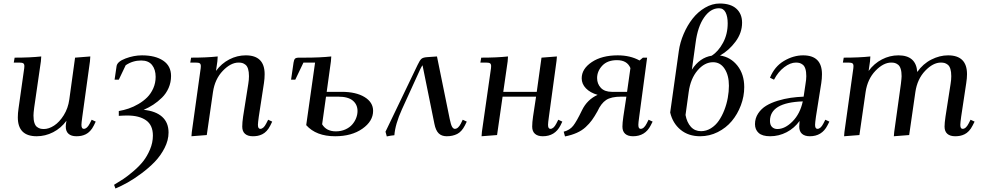

<svg xmlns="http://www.w3.org/2000/svg" viewBox="-20 -766 5566 1089"><path d="M58.1 -411.1 63 -439Q150.4 -439 213.9 -445.8L211.9 -418L173.8 -154.8Q169.9 -124.5 169.9 -110.8Q169.9 -85.9 175 -69.6Q180.2 -53.2 189.7 -46.1Q199.2 -39.1 208 -36.6Q216.8 -34.2 229 -34.2Q256.8 -34.2 286.9 -53.7Q316.9 -73.2 341.6 -112.5Q366.2 -151.9 373 -201.2L405.8 -439L492.2 -445.8L490.2 -418L446.8 -104Q441.9 -68.8 441.9 -58.1Q441.9 -35.2 455.1 -35.2Q473.6 -35.2 488.8 -64.9L500 -86.9L522.9 -76.2L512.2 -54.2Q502.9 -35.6 491.2 -23.2Q479.5 -10.7 466.3 -4.4Q453.1 2 440.4 4.4Q427.7 6.8 413.1 6.8Q384.3 6.8 368.7 -7.1Q353 -21 353 -47.9Q353 -58.6 356.9 -81.1Q326.2 -39.1 281.5 -16.1Q236.8 6.8 188 6.8Q81.1 6.8 81.1 -100.1Q81.1 -124.5 85 -149.9L115.2 -363.8Q118.2 -380.9 118.2 -391.1Q118.2 -402.8 111.8 -407Q105.5 -411.1 87.9 -411.1Z M627 282.2Q656.2 264.6 680.2 248.8Q704.1 232.9 737.3 204.6Q770.5 176.3 792.7 147.9Q814.9 119.6 831.1 81.1Q847.2 42.5 847.2 2.9Q847.2 -56.2 808.6 -83.5Q770 -110.8 702.1 -110.8Q680.2 -110.8 653.8 -108.9V-136.2Q682.1 -141.1 709.7 -150.4Q737.3 -159.7 765.6 -176.3Q793.9 -192.9 814.9 -213.9Q835.9 -234.9 849.4 -265.1Q862.8 -295.4 862.8 -330.1Q862.8 -371.6 842.5 -397.2Q822.3 -422.9 780.8 -422.9Q732.9 -422.9 692.9 -396L653.8 -314H629.9L641.1 -390.1Q644.5 -416.5 691.9 -434.3Q739.3 -452.1 785.2 -452.1Q860.8 -452.1 905.5 -422.1Q950.2 -392.1 950.2 -335Q950.2 -298.8 936.3 -267.1Q922.4 -235.4 898.7 -212.2Q875 -189 849.6 -172.4Q824.2 -155.8 794.9 -143.1Q863.3 -136.2 899.7 -103.5Q936 -70.8 936 -14.2Q936 29.3 913.6 73.2Q891.1 117.2 857.7 151.9Q824.2 186.5 781.7 218Q739.3 249.5 702.9 269.8Q666.5 290 634.8 303.2Z M1059.1 -411.1 1064 -439Q1151.4 -439 1214.8 -445.8L1212.9 -418L1205.1 -363.8Q1235.8 -405.8 1280.5 -429Q1325.2 -452.1 1374 -452.1Q1481 -452.1 1481 -345.2Q1481 -320.3 1477.1 -294.9L1447.8 -104Q1442.9 -68.8 1442.9 -58.1Q1442.9 -35.2 1456.1 -35.2Q1474.6 -35.2 1489.7 -64.9L1501 -86.9L1523.9 -76.2L1513.2 -54.2Q1503.9 -35.6 1492.2 -23.2Q1480.5 -10.7 1467.3 -4.4Q1454.1 2 1441.4 4.4Q1428.7 6.8 1414.1 6.8Q1385.3 6.8 1369.6 -7.1Q1354 -21 1354 -47.9Q1354 -71.8 1358.9 -105L1388.2 -290Q1392.1 -313 1392.1 -334Q1392.1 -358.9 1387 -375.2Q1381.8 -391.6 1372.3 -398.9Q1362.8 -406.2 1354 -408.7Q1345.2 -411.1 1333 -411.1Q1288.6 -411.1 1243.7 -364.3Q1198.7 -317.4 1188 -244.1L1152.8 0L1065.9 6.8L1067.9 -17.1L1116.2 -363.8Q1119.1 -380.9 1119.1 -391.1Q1119.1 -402.8 1112.8 -407Q1106.4 -411.1 1088.9 -411.1Z M1630.9 -314 1645 -411.1Q1647.5 -427.2 1653.3 -433.1Q1659.2 -439 1675.8 -439H1707Q1795.9 -439 1858.9 -445.8L1856.9 -418L1833 -245.1H1918Q1999 -245.1 2047.6 -215.6Q2096.2 -186 2096.2 -137.2Q2096.2 -78.6 2035.4 -35.9Q1974.6 6.8 1880.9 6.8Q1772.9 6.8 1716.8 -56.2L1767.1 -411.1H1701.2L1654.8 -314ZM1807.1 -61Q1831.1 -21 1884.8 -21Q1915 -21 1939.2 -32Q1963.4 -43 1978 -60.1Q1992.7 -77.1 2000.2 -96.9Q2007.8 -116.7 2007.8 -136.2Q2007.8 -172.9 1981.2 -195.3Q1954.6 -217.8 1897.9 -217.8H1829.1Z M2166.5 -19 2348.6 -397.9Q2360.8 -423.8 2370.1 -432.1Q2379.4 -440.4 2402.8 -441.9L2458.5 -445.8L2530.8 -90.8Q2537.6 -57.6 2544.4 -46.4Q2551.3 -35.2 2559.6 -35.2Q2578.6 -35.2 2593.8 -64.9L2604.5 -86.9L2627.4 -76.2L2616.7 -54.2Q2598.6 -19 2573 -6.1Q2547.4 6.8 2513.7 6.8Q2484.9 6.8 2468 -9.8Q2451.2 -26.4 2443.8 -64L2376.5 -396Q2372.1 -390.6 2363.8 -374L2259.8 -146Q2221.7 -62 2216.8 1Q2198.7 2.4 2173.8 7.8Z M2704.6 -411.1 2709.5 -439Q2797.9 -439 2861.3 -445.8L2859.4 -418L2834.5 -245.1H3024.4L3051.3 -439L3138.7 -445.8L3136.7 -421.9L3093.3 -104Q3088.4 -68.8 3088.4 -58.1Q3088.4 -35.2 3101.6 -35.2Q3120.1 -35.2 3135.3 -64.9L3146.5 -86.9L3169.4 -76.2L3158.7 -54.2Q3127.4 6.8 3058.6 6.8Q3029.8 6.8 3014.2 -7.1Q2998.5 -21 2998.5 -47.9Q2998.5 -71.8 3003.4 -105L3020.5 -217.8H2830.6L2799.3 0L2711.4 6.8L2713.4 -19L2762.7 -363.8Q2765.6 -380.9 2765.6 -391.1Q2765.6 -402.8 2759.3 -407Q2752.9 -411.1 2735.4 -411.1Z M3177.2 -19Q3211.4 -27.8 3231 -52.5Q3250.5 -77.1 3281.2 -141.1Q3310.5 -201.2 3369.6 -228Q3327.1 -240.2 3303.2 -265.1Q3279.3 -290 3279.3 -321.8Q3279.3 -375.5 3336.4 -413.8Q3393.6 -452.1 3483.4 -452.1Q3554.7 -452.1 3607.4 -422.9L3626.5 -439H3650.4L3605.5 -104Q3600.6 -68.8 3600.6 -58.1Q3600.6 -35.2 3613.3 -35.2Q3632.3 -35.2 3647.5 -64.9L3658.7 -86.9L3681.6 -76.2L3670.4 -54.2Q3639.2 6.8 3570.3 6.8Q3541.5 6.8 3525.9 -7.1Q3510.3 -21 3510.3 -47.9Q3510.3 -68.4 3515.6 -105L3532.7 -217.8H3503.4Q3446.3 -217.8 3417.7 -198.7Q3389.2 -179.7 3368.7 -134.8Q3352.1 -105 3337.4 -84.7Q3322.8 -64.5 3301.5 -44.9Q3280.3 -25.4 3251.2 -12.5Q3222.2 0.5 3184.6 7.8ZM3366.7 -323.2Q3366.7 -290.5 3387.9 -267.8Q3409.2 -245.1 3450.7 -245.1H3536.6L3555.7 -379.9Q3537.1 -424.8 3479.5 -424.8Q3425.3 -424.8 3396 -393.6Q3366.7 -362.3 3366.7 -323.2Z M3781.2 -127.9 3830.1 -476.1Q3836.9 -525.4 3857.7 -573.7Q3878.4 -622.1 3908.4 -660.4Q3938.5 -698.7 3979 -722.4Q4019.5 -746.1 4062 -746.1Q4124 -746.1 4156.5 -716.8Q4189 -687.5 4189 -637.2Q4189 -579.6 4151.6 -529.5Q4114.3 -479.5 4064 -451.2Q4124 -442.4 4162.6 -393.6Q4201.2 -344.7 4201.2 -272Q4201.2 -219.2 4182.1 -168.7Q4163.1 -118.2 4130.6 -79.3Q4098.1 -40.5 4051 -16.8Q4003.9 6.8 3951.2 6.8Q3884.8 6.8 3840.1 -30Q3795.4 -66.9 3781.2 -127.9ZM3868.2 -113.8Q3876 -71.8 3898.4 -46.9Q3920.9 -22 3956.1 -22Q3985.8 -22 4012.2 -38.3Q4038.6 -54.7 4056.9 -81.3Q4075.2 -107.9 4088.4 -141.8Q4101.6 -175.8 4107.9 -211.2Q4114.3 -246.6 4114.3 -279.8Q4114.3 -338.4 4090.1 -375.7Q4065.9 -413.1 4024.4 -413.1Q3976.1 -413.1 3936.3 -366.5Q3896.5 -319.8 3886.2 -244.1ZM3904.3 -371.1Q3948.7 -439.5 4017.1 -450.2Q4054.2 -474.1 4080.8 -523.2Q4107.4 -572.3 4107.4 -633.8Q4107.4 -671.9 4095.5 -695.6Q4083.5 -719.2 4058.1 -719.2Q4009.8 -719.2 3973.4 -666.7Q3937 -614.3 3925.3 -522.9Z M4262.2 -62Q4262.2 -95.2 4280 -122.3Q4297.9 -149.4 4325.7 -166.3Q4353.5 -183.1 4391.1 -194.6Q4428.7 -206.1 4464.6 -211.2Q4500.5 -216.3 4538.1 -217.8L4548.8 -290Q4553.2 -315.4 4553.2 -334Q4553.2 -358.9 4548.1 -375.2Q4543 -391.6 4533.4 -398.9Q4523.9 -406.2 4515.1 -408.7Q4506.3 -411.1 4494.1 -411.1Q4462.9 -411.1 4428.2 -385Q4393.6 -358.9 4370.1 -314L4347.2 -325.2Q4373 -388.7 4426.5 -420.4Q4480 -452.1 4535.2 -452.1Q4642.1 -452.1 4642.1 -345.2Q4642.1 -320.3 4638.2 -294.9L4607.9 -104Q4603 -68.8 4603 -58.1Q4603 -35.2 4616.2 -35.2Q4634.8 -35.2 4649.9 -64.9L4661.1 -86.9L4684.1 -76.2L4672.9 -54.2Q4641.6 6.8 4573.2 6.8Q4544.4 6.8 4528.8 -7.1Q4513.2 -21 4513.2 -47.9Q4513.2 -60.5 4515.1 -80.1Q4485.8 -39.1 4441.7 -16.1Q4397.5 6.8 4348.1 6.8Q4303.7 6.8 4283 -12Q4262.2 -30.8 4262.2 -62ZM4347.2 -80.1Q4347.2 -57.1 4358.9 -45.7Q4370.6 -34.2 4389.2 -34.2Q4432.6 -34.2 4475.3 -77.4Q4518.1 -120.6 4533.2 -190.9Q4347.2 -184.6 4347.2 -80.1Z M4760.7 -411.1 4765.6 -439Q4853 -439 4916.5 -445.8L4914.6 -418L4906.7 -363.8Q4937.5 -405.8 4982.2 -429Q5026.9 -452.1 5075.7 -452.1Q5175.8 -452.1 5182.6 -357.9Q5215.3 -404.3 5262.5 -428.2Q5309.6 -452.1 5357.4 -452.1Q5464.8 -452.1 5464.8 -345.2Q5464.8 -323.2 5460.4 -294.9L5431.6 -104Q5426.8 -68.8 5426.8 -58.1Q5426.8 -35.2 5439.5 -35.2Q5458.5 -35.2 5473.6 -64.9L5484.9 -86.9L5507.8 -76.2L5496.6 -54.2Q5487.3 -35.6 5475.6 -23.2Q5463.9 -10.7 5450.7 -4.4Q5437.5 2 5424.8 4.4Q5412.1 6.8 5397.5 6.8Q5368.7 6.8 5353 -7.1Q5337.4 -21 5337.4 -47.9Q5337.4 -68.4 5342.8 -105L5371.6 -290Q5375.5 -313 5375.5 -334Q5375.5 -358.9 5370.4 -375.2Q5365.2 -391.6 5355.7 -398.9Q5346.2 -406.2 5337.4 -408.7Q5328.6 -411.1 5316.4 -411.1Q5272 -411.1 5227.3 -364.3Q5182.6 -317.4 5171.9 -244.1L5136.7 0L5049.8 6.8L5051.8 -17.1L5089.8 -290Q5093.8 -324.2 5093.8 -334Q5093.8 -358.9 5088.6 -375.2Q5083.5 -391.6 5074 -398.9Q5064.5 -406.2 5055.7 -408.7Q5046.9 -411.1 5034.7 -411.1Q4990.2 -411.1 4945.3 -364.3Q4900.4 -317.4 4889.6 -244.1L4854.5 0L4767.6 6.8L4769.5 -17.1L4817.9 -363.8Q4820.8 -380.9 4820.8 -391.1Q4820.8 -402.8 4814.5 -407Q4808.1 -411.1 4790.5 -411.1Z"/></svg>

Font: Dihjauti S
Style: Bold Italic
Weight: 700
Italic angle: -9°
Designer: T. Christopher White
Version: Version 3.0.0